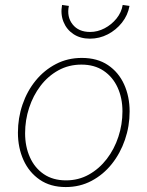

<svg xmlns="http://www.w3.org/2000/svg" viewBox="-20 -756 602 784"><path d="M248.5 7.8Q186 7.8 142.3 -22.2Q98.6 -52.2 75.9 -102.5Q53.2 -152.8 53.2 -214.4Q53.2 -274.4 72 -329.3Q90.8 -384.3 125.7 -427Q160.6 -469.7 208.5 -494.6Q256.3 -519.5 314 -519.5Q377.4 -519.5 420.9 -490.2Q464.4 -460.9 486.8 -411.4Q509.3 -361.8 509.3 -300.8Q509.3 -240.7 490.2 -185.3Q471.2 -129.9 436.5 -86.4Q401.9 -43 354 -17.6Q306.2 7.8 248.5 7.8ZM249.5 -19.5Q300.8 -19.5 343 -43.2Q385.3 -66.9 416 -106.9Q446.8 -147 463.4 -197.5Q480 -248 480 -301.3Q480 -355.5 460.2 -398.7Q440.4 -441.9 403.1 -467Q365.7 -492.2 312.5 -492.2Q260.7 -492.2 218.3 -468.8Q175.8 -445.3 145.5 -405.5Q115.2 -365.7 98.9 -315.7Q82.5 -265.6 82.5 -211.9Q82.5 -157.7 102.1 -114Q121.6 -70.3 158.9 -44.9Q196.3 -19.5 249.5 -19.5ZM347.2 -598.1Q308.1 -598.1 280 -616.7Q252 -635.3 239.3 -666.7Q226.6 -698.2 233.4 -735.8L261.2 -731.9Q252 -687.5 276.4 -656.5Q300.8 -625.5 348.1 -625.5Q378.4 -625.5 407 -640.4Q435.5 -655.3 455.8 -680.4Q476.1 -705.6 481 -735.8L508.8 -731.9Q502 -693.8 478 -663.6Q454.1 -633.3 419.9 -615.7Q385.7 -598.1 347.2 -598.1Z"/></svg>

Font: Reddit Sans ExtraLight
Style: Italic
Weight: 250
Italic angle: -11.25°
Designer: Stephen Hutchings
Version: Version 1.013